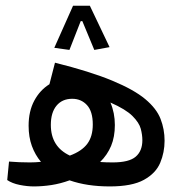

<svg xmlns="http://www.w3.org/2000/svg" viewBox="-20 -653 626 675"><path d="M98.6 2.4Q75.7 2.4 49.1 -2.9Q22.5 -8.3 5.4 -20L11.7 -85Q46.9 -82 85 -82Q104.5 -82 124 -84Q103.5 -108.4 92 -139.9Q80.6 -171.4 80.6 -210.9Q80.6 -262.2 100.6 -299.3Q120.6 -336.4 153.8 -356.9L173.3 -432.6Q297.9 -401.4 374.3 -369.6Q450.7 -337.9 490.5 -304.7Q530.3 -271.5 544.4 -235.1Q558.6 -198.7 558.6 -158.2Q558.6 -117.2 543.2 -80.6Q527.8 -43.9 486.1 -20.8Q444.3 2.4 365.7 2.4Q285.6 2.4 224.6 -19Q192.4 -7.3 160.6 -2.4Q128.9 2.4 98.6 2.4ZM225.6 -106Q267.6 -121.6 286.9 -147.5Q306.2 -173.3 306.2 -215.3Q306.2 -261.2 285.9 -283.4Q265.6 -305.7 233.9 -305.7Q198.7 -305.7 178.7 -281.5Q158.7 -257.3 158.7 -213.9Q158.7 -137.2 225.6 -106ZM332 -83.5Q352.5 -82 376 -82Q433.6 -82 457 -102.1Q480.5 -122.1 480.5 -160.2Q480.5 -178.7 474.9 -200.2Q469.2 -221.7 445.8 -245.1Q422.4 -268.6 368.2 -292.5Q383.8 -256.3 383.8 -213.4Q383.8 -171.9 370.6 -140.1Q357.4 -108.4 332 -83.5ZM295.9 -632.8 365.2 -487.3 311.5 -477.5 269.5 -578.6H263.7L224.1 -477.5L170.9 -484.9L236.8 -632.8Z"/></svg>

Font: Cascadia Mono SemiLight
Style: Regular
Weight: 350
Monospace: yes
Designer: Aaron Bell
Foundry: Saja Typeworks
Version: Version 2404.023; ttfautohint (v1.8.4)